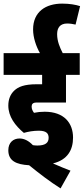

<svg xmlns="http://www.w3.org/2000/svg" viewBox="-20 -916 463 1062"><path d="M194 -193C235 -193 249 -179 249 -154C249 -126 231 -111 186 -111C178 -111 170 -112 162 -113C139 -137 114 -150 88 -150C53 -150 26 -127 26 -85C26 -26 70 -6 141 -2C199 45 256 89 315 126L370 28C343 18 307 3 273 -12C354 -32 384 -87 384 -155C384 -235 335 -298 227 -298C206 -298 187 -296 168 -292C160 -303 155 -313 155 -327C155 -333 157 -339 160 -342C166 -348 172 -349 192 -349H345V-502H421V-622H327C311 -653 296 -688 296 -727C296 -762 312 -786 352 -786C367 -786 385 -783 398 -780L423 -882C399 -890 365 -896 324 -896C234 -896 163 -852 163 -753C163 -708 180 -659 201 -622H0V-502H213V-450H184C112 -450 81 -435 60 -416C37 -395 26 -366 26 -332C26 -271 64 -221 112 -181C136 -188 165 -193 194 -193Z"/></svg>

Font: Noto Sans Devanagari UI ExtraCondensed ExtraBold
Style: Regular
Weight: 800
Width: 2
Designer: Jelle Bosma - Monotype Design Team
Foundry: Monotype Imaging Inc.
Version: Version 2.003